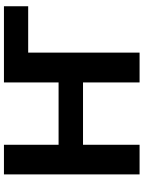

<svg xmlns="http://www.w3.org/2000/svg" viewBox="106 -852 745 998"><g transform="rotate(-90 479.0 -352.5)"><path d="M72 0V-705H226V-421H550V-705H946V-579H705V0H550V-294H226V0Z"/></g></svg>

Font: Mulish ExtraBold
Style: Regular
Weight: 800
Designer: Vernon Adams
Foundry: Vernon Adams
Version: Version 3.603; ttfautohint (v1.8.3)